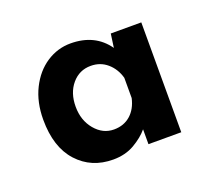

<svg xmlns="http://www.w3.org/2000/svg" viewBox="-66 -813 527 473"><g transform="rotate(-20 197.5 -576.5)"><path d="M339 -718V-430H253V-469Q239 -452 215 -438Q191 -424 159 -424Q102 -424 66 -463.5Q30 -503 30 -575Q30 -621 47.5 -656Q65 -691 94 -710Q123 -729 157 -729Q221 -729 254 -682L259 -718ZM253 -551V-604Q246 -629 228 -644.5Q210 -660 185 -660Q155 -660 135.5 -637Q116 -614 116 -578Q116 -542 136.5 -517.5Q157 -493 186 -493Q212 -493 229.5 -508.5Q247 -524 253 -551Z"/></g></svg>

Font: Josefin Sans SemiBold
Style: Regular
Weight: 600
Designer: Santiago Orozco
Foundry: Typemade
Version: Version 2.000